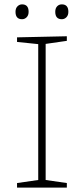

<svg xmlns="http://www.w3.org/2000/svg" viewBox="-20 -859 383 879"><path d="M286 -672 189 -658V-35L286 -21V0H58V-21L155 -35V-657L58 -667V-688L286 -693ZM263 -771Q233 -771 233 -805Q233 -821 241.5 -830Q250 -839 263 -839Q293 -839 293 -805Q293 -789 284 -780Q275 -771 263 -771ZM81 -771Q51 -771 51 -805Q51 -821 60 -830Q69 -839 81 -839Q111 -839 111 -805Q111 -789 102 -780Q93 -771 81 -771Z"/></svg>

Font: Bitter ExtraLight
Style: Regular
Weight: 200
Designer: Sol Matas, and Bitter project Authors
Foundry: Sol Matas
Version: Version 2.001